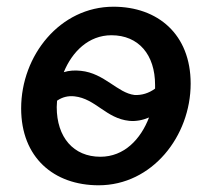

<svg xmlns="http://www.w3.org/2000/svg" viewBox="-20 -546 634 572"><path d="M365 -186C385 -184 405 -188 424 -196C399 -131 350 -79 279 -79C199 -79 149 -137 149 -227L150 -246C166 -257 183 -261 202 -259C265 -252 296 -193 365 -186ZM274 6C433 6 548 -140 548 -297C548 -444 450 -526 318 -526C159 -526 43 -381 43 -223C43 -77 140 6 274 6ZM170 -331C195 -392 244 -441 312 -441C393 -441 442 -383 442 -293V-282C423 -268 402 -262 381 -263C330 -269 291 -328 221 -335C203 -337 186 -336 170 -331Z"/></svg>

Font: Fixel Text 20240404 Medium
Style: Italic
Weight: 500
Width: 4
Italic angle: -10°
Designer: AlfaBravo + MacPaw
Foundry: Kyrylo Tkachov, Marchela Mozhyna, Serhii Makarenko, Maria Weinstein, Zakhar Kryvoshyya
Version: Version 1.211;Glyphs 3.2 (3225)